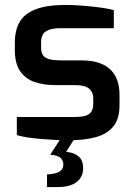

<svg xmlns="http://www.w3.org/2000/svg" viewBox="-20 -561 543 776"><path d="M255 6Q232 6 202.5 4.5Q173 3 143.5 0.5Q114 -2 89 -6Q64 -10 48 -15V-88H279Q304 -88 321.5 -92Q339 -96 348 -108Q357 -120 357 -144V-163Q357 -188 340.5 -202.5Q324 -217 283 -217H202Q155 -217 118.5 -230Q82 -243 61 -274Q40 -305 40 -358V-388Q40 -439 59.5 -472.5Q79 -506 124.5 -523.5Q170 -541 246 -541Q278 -541 315 -538Q352 -535 386 -530.5Q420 -526 440 -520V-447H222Q185 -447 165.5 -434.5Q146 -422 146 -388V-369Q146 -347 155 -336Q164 -325 182 -321Q200 -317 225 -317H308Q387 -317 425 -281Q463 -245 463 -179V-135Q463 -81 438 -50Q413 -19 366.5 -6.5Q320 6 255 6ZM170 195V144L190 142Q213 139 224.5 129.5Q236 120 236 103Q236 89 225.5 78Q215 67 183 64L233 52Q271 52 293.5 68Q316 84 316 118Q316 154 290 174.5Q264 195 213 195ZM183 64 235 -16H291L240 64Z"/></svg>

Font: Exo Thin SemiBold
Style: Regular
Weight: 600
Version: Version 2.000